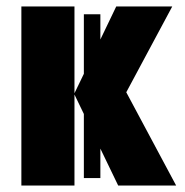

<svg xmlns="http://www.w3.org/2000/svg" viewBox="-20 -573 572 593"><path d="M210 -281 239 -221V-23H290V-114L345 0H524L370 -288L512 -553H339L290 -451V-529H239V-345L210 -285V-553H46V0H210Z"/></svg>

Font: Noto Sans Display Condensed Black
Style: Regular
Weight: 900
Width: 3
Designer: Monotype Design team
Foundry: Monotype Imaging Inc.
Version: 1.000